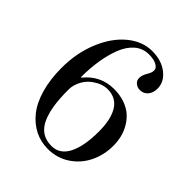

<svg xmlns="http://www.w3.org/2000/svg" viewBox="-199 -830 960 960"><g transform="rotate(45 281.0 -350.0)"><path d="M59.6 -328.1Q59.6 -432.1 95.5 -520Q131.3 -607.9 191.7 -658Q252 -708 321.8 -708Q387.2 -708 429.9 -674.6Q472.7 -641.1 472.7 -593.8Q472.7 -563 456.5 -544.4Q440.4 -525.9 415.5 -525.9Q397 -525.9 383.3 -537.1Q369.6 -548.3 369.6 -565.9Q369.6 -586.4 384.3 -610.8Q396.5 -629.4 396.5 -647Q396.5 -662.1 376.7 -673.3Q356.9 -684.6 321.3 -684.6Q278.3 -684.6 246.3 -657Q214.4 -629.4 196.3 -582.3Q178.2 -535.2 169.7 -480.5Q161.1 -425.8 161.1 -364.3L164.1 -362.8Q225.6 -439 320.8 -439Q362.3 -439 396.2 -427Q430.2 -415 452.6 -395Q475.1 -375 490.2 -348.4Q505.4 -321.8 512 -293.5Q518.6 -265.1 518.6 -235.4Q518.6 -170.4 491.7 -115.2Q464.8 -60.1 413.6 -26.1Q362.3 7.8 297.4 7.8Q247.6 7.8 204.8 -13.7Q162.1 -35.2 129.4 -76.2Q96.7 -117.2 78.1 -182.1Q59.6 -247.1 59.6 -328.1ZM161.1 -272.5Q161.1 -211.9 168 -167Q174.8 -122.1 190.4 -86.9Q206.1 -51.8 233.4 -33.7Q260.7 -15.6 300.3 -15.6Q357.9 -15.6 387.5 -73.2Q417 -130.9 417 -235.8Q417 -274.9 410.6 -306.6Q404.3 -338.4 390.6 -363.3Q377 -388.2 353.5 -401.9Q330.1 -415.5 298.8 -415.5Q260.7 -415.5 222.2 -388.7Q183.6 -361.8 168 -315.9Q161.1 -296.9 161.1 -272.5Z"/></g></svg>

Font: Theano Didot
Style: Regular
Weight: 400
Designer: Alexey Kryukov
Version: Version 2.0